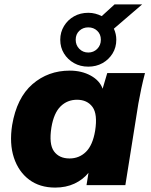

<svg xmlns="http://www.w3.org/2000/svg" viewBox="-20 -839 684 870"><path d="M230 11Q160 11 112 -25Q64 -61 43 -124.5Q22 -188 35 -272Q56 -396 127 -457.5Q198 -519 296 -519Q350 -519 391 -496.5Q432 -474 445 -437L466 -508H637Q628 -474 620.5 -439Q613 -404 607 -370L548 0H372L381 -56Q356 -25 317.5 -7Q279 11 230 11ZM295 -121Q339 -121 369.5 -151Q400 -181 411 -246Q423 -322 399 -354.5Q375 -387 329 -387Q285 -387 254.5 -357Q224 -327 213 -262Q201 -186 224.5 -153.5Q248 -121 295 -121ZM380 -537Q344 -537 315.5 -553Q287 -569 270 -596.5Q253 -624 253 -659Q253 -693 270 -721Q287 -749 315.5 -765Q344 -781 380 -781Q397 -781 412 -777Q427 -773 441 -766L499 -819H624L496 -709Q507 -685 507 -659Q507 -624 490 -596.5Q473 -569 444.5 -553Q416 -537 380 -537ZM380 -601Q404 -601 420.5 -617.5Q437 -634 437 -659Q437 -684 420.5 -699.5Q404 -715 380 -715Q356 -715 339.5 -699.5Q323 -684 323 -659Q323 -634 339.5 -617.5Q356 -601 380 -601Z"/></svg>

Font: Mulish Black
Style: Italic
Weight: 900
Italic angle: -9°
Designer: Vernon Adams
Foundry: Vernon Adams
Version: Version 3.603; ttfautohint (v1.8.3)